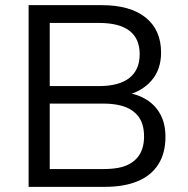

<svg xmlns="http://www.w3.org/2000/svg" viewBox="-20 -725 728 745"><path d="M91 0V-705H375Q485 -705 545 -657Q605 -609 605 -521Q605 -455 567.5 -412Q530 -369 468 -355V-366Q514 -360 549 -338Q584 -316 603 -280Q622 -244 622 -194Q622 -131 594.5 -87.5Q567 -44 514.5 -22Q462 0 387 0ZM173 -69H380Q412 -69 437.5 -73.5Q463 -78 482 -88.5Q501 -99 513.5 -114Q526 -129 532.5 -149.5Q539 -170 539 -195Q539 -222 532.5 -242.5Q526 -263 513 -278Q500 -293 481.5 -303Q463 -313 437.5 -318Q412 -323 380 -323H173ZM173 -391H364Q442 -391 482 -422.5Q522 -454 522 -515Q522 -575 482.5 -605.5Q443 -636 364 -636H173Z"/></svg>

Font: Nunito Sans 12pt ExtraLight 11pt
Style: Regular
Weight: 400
Version: Version 3.101;gftools[0.9.27]